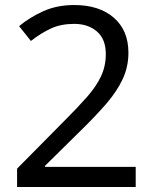

<svg xmlns="http://www.w3.org/2000/svg" viewBox="-20 -744 612 764"><path d="M520 0H48V-73L235 -262Q289 -316 326 -358Q363 -400 382 -440.5Q401 -481 401 -529Q401 -588 366 -618.5Q331 -649 275 -649Q223 -649 183.5 -631Q144 -613 103 -581L56 -640Q98 -675 152.5 -699.5Q207 -724 275 -724Q375 -724 433 -673.5Q491 -623 491 -534Q491 -478 468 -429Q445 -380 404 -332.5Q363 -285 308 -231L159 -84V-80H520Z"/></svg>

Font: Noto Sans Tai Le
Style: Regular
Weight: 400
Designer: Monotype Design Team
Foundry: Monotype Imaging Inc.
Version: Version 2.002; ttfautohint (v1.8.4.7-5d5b)